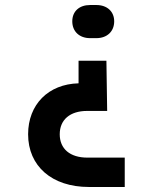

<svg xmlns="http://www.w3.org/2000/svg" viewBox="-20 -575 640 765"><path d="M364 -423C407 -423 435 -450 435 -490C435 -529 407 -555 364 -555H339C296 -555 268 -530 268 -490C268 -450 296 -423 339 -423ZM477 170V53H328C259 53 218 18 218 -40C218 -98 259 -133 327 -133H407L404 -333H293V-243C173 -240 92 -159 92 -40C92 87 187 170 334 170Z"/></svg>

Font: Tekne LDO
Style: Bold
Weight: 700
Monospace: yes
Designer: Alessio Laiso, Mario Rullo, Paolo Rosset
Foundry: Alessio Laiso
Version: Version 1.000;hotconv 1.0.109;makeotfexe 2.5.65596